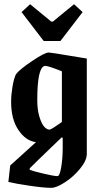

<svg xmlns="http://www.w3.org/2000/svg" viewBox="-20 -715 483 918"><path d="M189 -519 83 -657.2 124 -694.8 225.1 -611.8H232.9L334 -694.8L375 -657.2L269 -519ZM225.1 183.1Q189.9 183.1 121.6 173.1Q53.2 163.1 20 154.8L28.8 76.2L151.9 -35.2Q103 -41.5 68.1 -93.3Q33.2 -145 33.2 -228Q33.2 -261.7 39.6 -300Q45.9 -338.4 56.2 -359.9Q73.2 -382.8 133.5 -423.3Q193.8 -463.9 212.9 -463.9Q222.2 -463.9 306.4 -449.7Q390.6 -435.5 395 -435.1V21Q395 52.2 362.8 91.6Q330.6 130.9 290 157Q249.5 183.1 225.1 183.1ZM216.8 -95.2Q220.7 -95.2 235.4 -104.2Q250 -113.3 262.7 -122.6L275.9 -131.8V-374Q274.9 -374.5 262 -379.6Q249 -384.8 241.2 -387.5Q233.4 -390.1 221.7 -394Q210 -397.9 202.1 -399.2Q194.3 -400.4 190.9 -398.9Q158.2 -386.2 158.2 -235.8Q158.2 -189.5 168.7 -155.8Q179.2 -122.1 191.9 -108.6Q204.6 -95.2 216.8 -95.2ZM254.9 127Q265.6 127 272.7 84Q279.8 41 279.8 -7.8V-56.2L274.9 -58.1Q257.8 -42 226.1 -11.5Q194.3 19 162.1 50.5Q129.9 82 122.1 89.8V97.2Q137.2 103 187.5 115Q237.8 127 254.9 127Z"/></svg>

Font: Grenze SemiBold
Style: Regular
Weight: 600
Designer: Renata Polastri
Foundry: Omnibus-Type
Version: Version 1.002;PS 001.002;hotconv 1.0.88;makeotf.lib2.5.64775